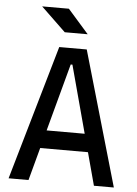

<svg xmlns="http://www.w3.org/2000/svg" viewBox="-60 -940 705 985"><g transform="rotate(5 293.0 -447.0)"><path d="M22 0 222.2 -693.4H363.8L564 0H461.4L297.4 -609.4H288.6L124.5 0ZM114.7 -168.9V-261.7H466.3V-168.9ZM243.7 -771.5 116.7 -893.6H254.4L361.8 -771.5Z"/></g></svg>

Font: Cascadia Mono PL
Style: Regular
Weight: 400
Monospace: yes
Designer: Aaron Bell
Foundry: Saja Typeworks
Version: Version 2102.003